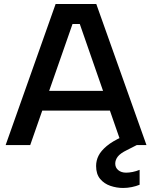

<svg xmlns="http://www.w3.org/2000/svg" viewBox="-20 -720 754 953"><path d="M628 -60 659 0 610 25Q577 41 564.5 57.5Q552 74 552 92Q552 112 567 124.5Q582 137 606 137Q621 137 638.5 133.5Q656 130 673 123V197Q656 204 634.5 208.5Q613 213 591 213Q559 213 528 202.5Q497 192 477 168Q457 144 457 104Q457 77 469 53Q481 29 509.5 5Q538 -19 587 -41ZM376 -601H340L130 0H8L256 -700H458L707 0H585ZM144 -269H552V-171H144Z"/></svg>

Font: Albert Sans SemiBold
Style: Regular
Weight: 600
Designer: Andreas Rasmussen
Foundry: a.Foundry
Version: Version 1.025